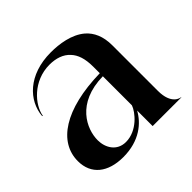

<svg xmlns="http://www.w3.org/2000/svg" viewBox="-149 -748 913 913"><g transform="rotate(-45 307.5 -292.0)"><path d="M256 -553.5C299.5 -553.5 337 -541 361 -514C384 -490 396.5 -453.5 396.5 -400V-355.5C156.5 -350.5 27 -261.5 27 -133.5C27 -44.5 91 6 194 6C304 6 367.5 -50.5 396.5 -104.5V0H589.5V-1.5C584 -1.5 532.5 -10 532.5 -100.5V-407C532.5 -468.5 512.5 -510.5 480 -539C431.5 -580.5 358.5 -590.5 302 -590.5C150 -590.5 66 -501 58.5 -405L62 -404C71.5 -466.5 146 -553.5 256 -553.5ZM164 -137C164 -212 217.5 -332 396.5 -335V-139.5C385.5 -106 329.5 -36 253.5 -36C193 -36 164 -86.5 164 -137Z"/></g></svg>

Font: Beautique Display
Style: Bold
Weight: 700
Designer: Nhat-Quang Ngo
Version: Version 1.100;Glyphs 3.2.3 (3260)